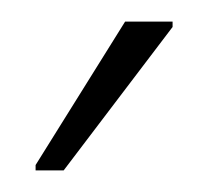

<svg xmlns="http://www.w3.org/2000/svg" viewBox="-20 -756 194 178"><path d="M13 -598V-603L96 -736H140V-731L39 -598Z"/></svg>

Font: Saira Semi Condensed Thin
Style: Regular
Weight: 100
Width: 4
Designer: Hector Gatti with collaboration of the Omnibus-Type team
Foundry: Omnibus-Type
Version: Version 1.001; ttfautohint (v1.8)